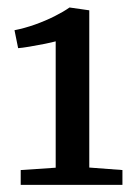

<svg xmlns="http://www.w3.org/2000/svg" viewBox="-20 -926 358 523"><path d="M131.7 -469.2V-813.4Q122.4 -810.8 102 -806.6Q81.5 -802.5 60.6 -799Q39.8 -795.5 29.4 -794.8L19.5 -843.7Q47 -849.1 75.3 -859.1Q103.6 -869.2 128.3 -881.6Q153 -894 169.4 -905.6L223.2 -897.9V-469.6L313.5 -462.8V-422.5H36.4V-462.8Z"/></svg>

Font: Merriweather Light
Style: Regular
Weight: 300
Designer: Eben Sorkin
Foundry: Eben Sorkin
Version: Version 2.100